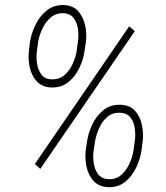

<svg xmlns="http://www.w3.org/2000/svg" viewBox="-20 -742 666 772"><path d="M96.2 -536.6 100.6 -573.7Q106 -607.9 122.6 -642.1Q139.2 -676.3 166.7 -699Q194.3 -721.7 233.9 -721.7Q273.4 -720.7 294.2 -697.3Q314.9 -673.8 322.3 -639.9Q329.6 -606 325.7 -574.2L319.8 -536.6Q315.4 -503.4 299.3 -469.5Q283.2 -435.5 256.1 -412.8Q229 -390.1 189 -390.1Q149.9 -391.1 128.4 -414.3Q106.9 -437.5 99.6 -471.2Q92.3 -504.9 96.2 -536.6ZM133.3 -574.2 128.4 -536.1Q125 -513.2 128.9 -486.8Q132.8 -460.4 147 -441.7Q161.1 -422.9 190.4 -422.9Q220.2 -422.9 240.2 -440.9Q260.3 -459 272.2 -485.4Q284.2 -511.7 288.1 -536.1L293.5 -574.7Q296.9 -597.2 293.7 -623.8Q290.5 -650.4 276.1 -669.4Q261.7 -688.5 232.4 -689Q203.1 -689 182.6 -670.7Q162.1 -652.3 149.9 -625.7Q137.7 -599.1 133.3 -574.2ZM324.7 -136.2 330.1 -173.8Q335 -207.5 351.1 -241.5Q367.2 -275.4 394.5 -298.3Q421.9 -321.3 461.9 -320.8Q501 -320.3 522.2 -297.1Q543.5 -273.9 550.5 -240Q557.6 -206.1 553.7 -174.3L548.8 -136.2Q543.9 -103 527.8 -68.8Q511.7 -34.7 484.6 -12Q457.5 10.7 418 10.7Q378.9 9.8 357.2 -13.4Q335.4 -36.6 328.1 -70.6Q320.8 -104.5 324.7 -136.2ZM362.3 -174.8 356.4 -135.7Q353 -113.3 356.7 -86.7Q360.4 -60.1 375 -41Q389.6 -22 419.4 -21.5Q448.7 -21.5 469 -40Q489.3 -58.6 501 -85Q512.7 -111.3 516.6 -135.7L522 -174.8Q525.4 -197.8 522.2 -224.1Q519 -250.5 504.9 -269.3Q490.7 -288.1 460.4 -288.6Q430.2 -289.1 410.2 -271Q390.1 -252.9 378.4 -226.3Q366.7 -199.7 362.3 -174.8ZM522 -616.7 142.1 -63 120.1 -82.5 499.5 -636.2Z"/></svg>

Font: Roboto Condensed ExtraLight
Style: Italic
Weight: 250
Italic angle: -12°
Designer: Christian Robertson
Foundry: Google
Version: Version 3.008; 2023